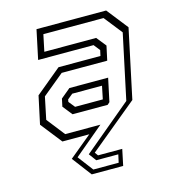

<svg xmlns="http://www.w3.org/2000/svg" viewBox="-108 -628 801 900"><g transform="rotate(-15 292.5 -178.0)"><path d="M226 184.5 154.5 90 263.5 0H133L52 -103L81 -238L205.5 -341H409L415 -368L391 -398.5H122L152 -540H490L571 -437L500 -103L266 90L277.5 106H395L378.5 184.5ZM239 164.5H362L370.5 126H263.5L237 90L471.5 -106L538.5 -421L469 -509H177L160 -428H411.5L449 -381L434 -311.5H213L108.5 -225.5L86 -117.5L154.5 -30H325.5L182.5 90ZM212 -111 175 -157.5 183 -195 229.5 -233.5H417.5L393.5 -121L382.5 -111ZM232.5 -141.5H367L380 -204.5H235.5L210 -183.5L208 -172Z"/></g></svg>

Font: Tourney Expanded Light
Style: Italic
Weight: 300
Width: 7
Italic angle: -12°
Designer: Tyler Finck
Foundry: Etcetera Type Co
Version: Version 1.010; ttfautohint (v1.8.3)